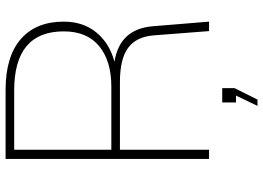

<svg xmlns="http://www.w3.org/2000/svg" viewBox="-144 -606 919 670"><g transform="rotate(-90 315.0 -270.5)"><path d="M96 0V-710H337Q453 -710 514 -657Q575 -604 575 -507Q575 -439 537 -393Q499 -347 435 -330Q550 -312 559 -195L575 0H542L527 -194Q522 -254 483.5 -282.5Q445 -311 364 -311H128V0ZM128 -341H348Q438 -341 489.5 -383.5Q541 -426 541 -507Q541 -680 335 -680H128ZM281 169 317 94H293V46H343V89L303 169Z"/></g></svg>

Font: Geist Thin
Style: Regular
Weight: 400
Designer: Basement.studio, Andrés Briganti, Mateo Zaragoza
Foundry: Basement.studio, Vercel, Andrés Briganti, Guido Ferreyra, Mateo Zaragoza
Version: Version 1.401